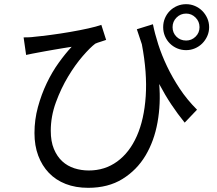

<svg xmlns="http://www.w3.org/2000/svg" viewBox="-20 -838 1040 919"><path d="M712 -722Q721 -677 737.5 -625.5Q754 -574 779.5 -520.5Q805 -467 840 -414Q875 -361 923 -313L864 -251Q830 -293 800 -338Q770 -383 742 -436Q750 -342 734 -252.5Q718 -163 676.5 -93.5Q635 -24 566.5 18.5Q498 61 402 61Q342 61 294.5 42.5Q247 24 214 -10.5Q181 -45 163 -93Q145 -141 145 -201Q145 -265 161.5 -325.5Q178 -386 203.5 -439.5Q229 -493 261 -537.5Q293 -582 323 -614Q304 -611 282 -607.5Q260 -604 237.5 -600Q215 -596 195 -592.5Q175 -589 160 -586Q147 -584 133.5 -581Q120 -578 105 -575L93 -659Q104 -659 118 -659.5Q132 -660 146 -662Q178 -665 223.5 -671Q269 -677 315.5 -685Q362 -693 402.5 -702Q443 -711 465 -719L488 -647Q478 -643 462.5 -638.5Q447 -634 436 -629Q412 -611 376 -569.5Q340 -528 306 -471.5Q272 -415 247.5 -348Q223 -281 223 -212Q223 -161 238 -125Q253 -89 278 -66Q303 -43 336 -32.5Q369 -22 405 -22Q482 -22 541 -65Q600 -108 635 -187Q670 -266 677.5 -377.5Q685 -489 659 -626Q647 -660 635 -698ZM871 -644Q897 -644 916 -662.5Q935 -681 935 -708Q935 -735 916 -754Q897 -773 871 -773Q844 -773 825 -754Q806 -735 806 -708Q806 -681 824.5 -662.5Q843 -644 871 -644ZM871 -818Q893 -818 913 -809.5Q933 -801 948 -786Q963 -771 972 -751Q981 -731 981 -708Q981 -685 972 -665Q963 -645 948 -630Q933 -615 913 -606.5Q893 -598 871 -598Q848 -598 828 -606.5Q808 -615 793 -630Q778 -645 769.5 -665Q761 -685 761 -708Q761 -731 769.5 -751Q778 -771 793 -786Q808 -801 828 -809.5Q848 -818 871 -818Z"/></svg>

Font: SpoqaHanSansJP-Regular
Style: Regular
Weight: 400
Designer: [Source Han Sans]
Ryoko NISHIZUKA  (kana & ideographs); Paul D. Hunt (Latin, Greek & Cyrillic); Wenlong ZHANG  (bopomofo
Foundry: Spoqa (http://bi.spoqa.com)
Version: Version 1.002.20150607